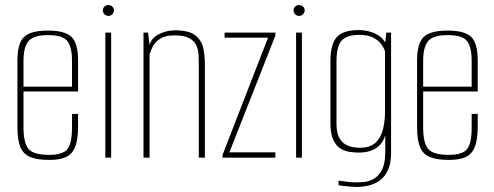

<svg xmlns="http://www.w3.org/2000/svg" viewBox="-20 -624 1955 760"><path d="M176 9Q127 9 99.5 -2.5Q72 -14 60.5 -42Q49 -70 49 -121V-385Q49 -453 75.5 -478Q102 -503 170 -503Q237 -503 263 -478Q289 -453 289 -385V-262H73V-119Q73 -59 92.5 -35Q112 -11 174 -11Q229 -11 247 -34Q265 -57 265 -119V-173H289V-122Q289 -73 278 -44Q267 -15 242.5 -3Q218 9 176 9ZM73 -281H265V-384Q265 -437 247 -461Q229 -485 170 -485Q112 -485 92.5 -461Q73 -437 73 -384Z M397 0V-495H420V0ZM409 -561Q400 -561 393.5 -567.5Q387 -574 387 -583Q387 -592 393.5 -598Q400 -604 409 -604Q418 -604 424.5 -598Q431 -592 431 -583Q431 -574 424.5 -567.5Q418 -561 409 -561Z M548 0V-495H566L572 -446Q580 -475 610.5 -489.5Q641 -504 672 -504Q728 -504 753 -484Q778 -464 784.5 -434Q791 -404 791 -372V0H767V-363Q767 -385 766 -406.5Q765 -428 756.5 -445.5Q748 -463 728 -473.5Q708 -484 670 -484Q635 -484 614.5 -471Q594 -458 585 -440.5Q576 -423 572 -408V0Z M861 0V-11L1041 -475H869V-495H1070V-483L888 -21H1070V0Z M1152 0V-495H1175V0ZM1164 -561Q1155 -561 1148.5 -567.5Q1142 -574 1142 -583Q1142 -592 1148.5 -598Q1155 -604 1164 -604Q1173 -604 1179.5 -598Q1186 -592 1186 -583Q1186 -574 1179.5 -567.5Q1173 -561 1164 -561Z M1392 116Q1383 116 1371.5 115Q1360 114 1349.5 113Q1339 112 1331 111Q1323 110 1320 109V91Q1331 92 1351 95Q1371 98 1389 98Q1401 98 1420 96.5Q1439 95 1458.5 84.5Q1478 74 1491.5 49Q1505 24 1505 -23V-89Q1498 -65 1483 -49.5Q1468 -34 1447 -27Q1426 -20 1401 -20Q1385 -20 1365.5 -22.5Q1346 -25 1328.5 -35.5Q1311 -46 1299.5 -70Q1288 -94 1288 -137V-382Q1288 -450 1313.5 -477.5Q1339 -505 1400 -505Q1423 -505 1445.5 -498.5Q1468 -492 1485.5 -478.5Q1503 -465 1511 -443L1504 -445L1509 -495H1528V-19Q1528 22 1516 48.5Q1504 75 1484.5 89.5Q1465 104 1440.5 110Q1416 116 1392 116ZM1403 -39Q1447 -39 1468.5 -61Q1490 -83 1497 -116Q1504 -149 1504 -181V-421Q1500 -434 1489 -449Q1478 -464 1457.5 -475Q1437 -486 1402 -486Q1353 -486 1332.5 -463.5Q1312 -441 1312 -381V-134Q1312 -100 1322 -80.5Q1332 -61 1347 -52.5Q1362 -44 1377.5 -41.5Q1393 -39 1403 -39Z M1758 9Q1709 9 1681.5 -2.5Q1654 -14 1642.5 -42Q1631 -70 1631 -121V-385Q1631 -453 1657.5 -478Q1684 -503 1752 -503Q1819 -503 1845 -478Q1871 -453 1871 -385V-262H1655V-119Q1655 -59 1674.5 -35Q1694 -11 1756 -11Q1811 -11 1829 -34Q1847 -57 1847 -119V-173H1871V-122Q1871 -73 1860 -44Q1849 -15 1824.5 -3Q1800 9 1758 9ZM1655 -281H1847V-384Q1847 -437 1829 -461Q1811 -485 1752 -485Q1694 -485 1674.5 -461Q1655 -437 1655 -384Z"/></svg>

Font: Alumni Sans Thin
Style: Regular
Weight: 100
Designer: Robert E. Leuschke
Foundry: Robert E. Leuschke
Version: Version 1.018